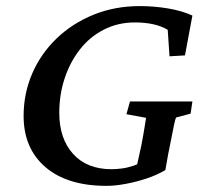

<svg xmlns="http://www.w3.org/2000/svg" viewBox="-20 -602 676 631"><path d="M330.1 8.8Q201.2 8.8 129.4 -52.7Q57.6 -114.3 57.6 -220.7Q57.6 -294.9 85.9 -360.4Q114.3 -425.8 166 -475.6Q217.8 -525.4 287.6 -553.7Q357.4 -582 439.5 -582Q486.3 -582 532.7 -574.2Q579.1 -566.4 612.3 -550.8L587.9 -419.9L537.1 -417L531.2 -503.9Q512.7 -515.6 484.9 -522Q457 -528.3 423.8 -528.3Q367.2 -528.3 320.8 -504.4Q274.4 -480.5 242.2 -439Q210 -397.5 192.4 -344.2Q174.8 -291 174.8 -231.4Q174.8 -146.5 220.2 -96.2Q265.6 -45.9 346.7 -45.9Q361.3 -45.9 380.4 -48.3Q399.4 -50.8 419.4 -57.6Q439.5 -64.5 456.1 -76.2L421.9 -21.5L444.3 -123Q448.2 -142.6 451.2 -160.2Q454.1 -177.7 456.5 -192.4Q459 -207 460 -214.8L395.5 -226.6L407.2 -268.6H612.3L606.4 -228.5L558.6 -215.8Q555.7 -210 551.8 -190.9Q547.9 -171.9 543 -146.5Q537.1 -118.2 532.7 -95.2Q528.3 -72.3 523.4 -43Q495.1 -26.4 460.9 -15.1Q426.8 -3.9 392.6 2.4Q358.4 8.8 330.1 8.8Z"/></svg>

Font: Crimson Pro ExtraLight Medium
Style: Italic
Weight: 500
Italic angle: -12°
Version: Version 1.002